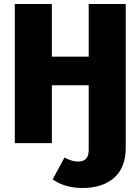

<svg xmlns="http://www.w3.org/2000/svg" viewBox="-20 -715 701 959"><path d="M423 -695H608V24Q608 122 550 173Q492 224 392 224Q304 224 243 181L302 72Q340 92 370 92Q423 92 423 35V-289H239V0H54V-695H239V-432H423Z"/></svg>

Font: FiraGO ExtraBold
Style: Regular
Weight: 800
Designer: bBox Type
Foundry: bBox Type GmbH
Version: Version 1.001;PS 001.001;hotconv 1.0.88;makeotf.lib2.5.64775